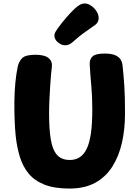

<svg xmlns="http://www.w3.org/2000/svg" viewBox="-20 -1087 796 1115"><path d="M83 -700Q90 -731 109.5 -750Q129 -769 186 -769Q239 -769 262.5 -749.5Q286 -730 281 -696Q279 -684 276.5 -655.5Q274 -627 271.5 -588.5Q269 -550 267 -508Q265 -466 265 -427Q265 -337 275 -277Q285 -217 311 -187.5Q337 -158 386 -158Q418 -158 442.5 -173.5Q467 -189 483.5 -223Q500 -257 508 -313Q516 -369 516 -451Q516 -527 510 -591.5Q504 -656 501 -711Q499 -742 517 -759Q535 -776 586 -776Q629 -776 651 -765.5Q673 -755 682 -738.5Q691 -722 692 -703Q695 -674 697.5 -646.5Q700 -619 702 -588Q704 -557 705 -518Q706 -479 706 -427Q706 -338 688.5 -259.5Q671 -181 633 -120.5Q595 -60 533.5 -26Q472 8 383 8Q295 8 237.5 -15Q180 -38 146 -79.5Q112 -121 95 -177Q78 -233 71 -299Q67 -338 65 -389Q63 -440 63.5 -496Q64 -552 69 -605Q74 -658 83 -700ZM358 -824Q337 -824 316.5 -841Q296 -858 296 -880Q296 -888 298.5 -894.5Q301 -901 305 -907Q320 -930 342.5 -958Q365 -986 388 -1010.5Q411 -1035 426 -1047Q437 -1056 448.5 -1061.5Q460 -1067 472 -1067Q490 -1067 509 -1054Q528 -1041 540.5 -1021.5Q553 -1002 553 -982Q553 -959 535 -944Q522 -934 482 -906.5Q442 -879 400 -841Q381 -824 358 -824Z"/></svg>

Font: Playpen Sans ExtraBold
Style: Regular
Weight: 800
Designer: Laura Meseguer, Veronika Burian, José Scaglione
Foundry: TypeTogether
Version: Version 1.001